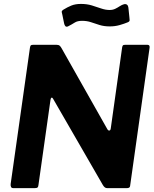

<svg xmlns="http://www.w3.org/2000/svg" viewBox="-20 -974 799 994"><path d="M743.6 -742Q756.2 -742 754.5 -727.4L653.5 -11.1Q652.5 0 636.6 0H534.7Q528 0 522.8 -3.9Q517.5 -7.7 512.4 -16.3L254.4 -463.4Q251.1 -469.3 247.1 -468.3Q243.1 -467.3 241.4 -457.2L179 -15.8Q178 -6.1 174.2 -3.1Q170.4 0 159 0H49.2Q40 0 37.1 -6.2Q34.2 -12.4 35.2 -21.7L135.1 -727.3Q136.8 -736.9 139.7 -739.4Q142.7 -742 151.9 -742H273.3Q283.5 -742 289 -737.3Q294.5 -732.6 299.4 -723.3L535.5 -305.6Q540.5 -296.9 546.6 -298.3Q552.6 -299.6 553.6 -310.4L612.4 -729Q614.1 -737.6 617 -739.8Q620 -742 629 -742ZM640.2 -858.1Q623.5 -851.1 599.5 -844.2Q575.6 -837.3 548.1 -837.3Q518.6 -837.3 495.1 -844.7Q471.7 -852.1 450.7 -859.2Q429.6 -866.2 404.6 -866.2Q380.9 -866.2 367 -857.2Q353.1 -848.2 332.1 -837.4Q323.2 -833.6 318.5 -838.5Q313.8 -843.4 311.8 -853.4L303 -896.5Q302 -903.3 299.8 -910.3Q297.7 -917.3 308.3 -924Q328.1 -936.4 349.1 -945.1Q370.1 -953.7 399.2 -953.7Q430 -953.7 455.5 -945.9Q481 -938.1 503.6 -930.2Q526.3 -922.3 547.3 -922.3Q563.6 -922.3 576.2 -928.3Q588.8 -934.4 600.2 -942Q611.7 -949.5 622.1 -952.1Q631.9 -954.4 637.8 -949.3Q643.6 -944.3 644.6 -935L649.9 -884.2Q650.9 -876.9 651.1 -869.6Q651.3 -862.2 640.2 -858.1Z"/></svg>

Font: Libre Franklin Thin
Style: Italic
Weight: 100
Italic angle: -8°
Designer: Pablo Impallari, Rodrigo Fuenzalida, Nhung Nguyen
Foundry: Impallari Type
Version: Version 3.000